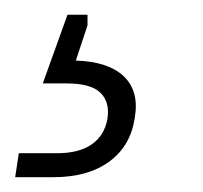

<svg xmlns="http://www.w3.org/2000/svg" viewBox="-37 -34 273 258"><path d="M-16.6 204.1 -11.7 171.9H39.6Q69.3 171.9 86.4 159.9Q103.5 147.9 107.4 125.5Q110.8 103 97.9 90.6Q85 78.1 52.7 78.1H20.5L53.7 -14.2H80.6V0L64.9 47.4Q108.9 48.8 129.6 68.8Q150.4 88.9 144 125Q138.2 162.6 109.6 183.3Q81.1 204.1 34.7 204.1Z"/></svg>

Font: Inter 17pt ExtraLight
Style: Italic
Weight: 250
Italic angle: -9.3988°
Version: Version 4.001;git-66647c0bb